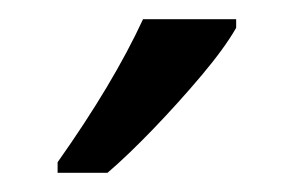

<svg xmlns="http://www.w3.org/2000/svg" viewBox="-20 -786 306 200"><path d="M226 -757Q214 -736 190 -707.5Q166 -679 139.5 -651.5Q113 -624 92 -606H40V-617Q98 -699 129 -766H226Z"/></svg>

Font: Noto Sans Thai ExtCond
Style: Regular
Weight: 400
Width: 2
Designer: Monotype Design Team
Foundry: Monotype Imaging Inc.
Version: Version 2.002; ttfautohint (v1.8.4.7-5d5b)